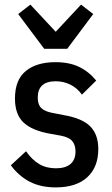

<svg xmlns="http://www.w3.org/2000/svg" viewBox="-20 -802 486 834"><path d="M222 12Q157 12 109.5 -12.5Q62 -37 27 -84L93 -145Q119 -108 150 -89.5Q181 -71 223 -71Q264 -71 286 -89.5Q308 -108 308 -144Q308 -172 294 -189Q280 -206 243 -213L198 -221Q119 -235 82 -270Q45 -305 45 -374Q45 -455 92 -493.5Q139 -532 221 -532Q281 -532 323.5 -511.5Q366 -491 398 -452L336 -391Q315 -420 285.5 -434.5Q256 -449 222 -449Q144 -449 144 -378Q144 -347 160 -332Q176 -317 211 -311L257 -302Q338 -288 372.5 -252.5Q407 -217 407 -155Q407 -76 359 -32Q311 12 222 12ZM172 -590 59 -741 112 -782 222 -664 332 -782 385 -741 272 -590Z"/></svg>

Font: IBM Plex Sans Cond Medm
Style: Regular
Weight: 500
Width: 3
Designer: Mike Abbink, Paul van der Laan, Pieter van Rosmalen
Foundry: Bold Monday
Version: Version 1.3